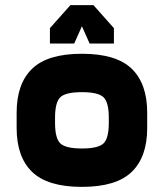

<svg xmlns="http://www.w3.org/2000/svg" viewBox="-20 -720 640 750"><path d="M405 -260V-250H555V-280Q555 -393 494.5 -451.5Q434 -510 300 -510Q166 -510 105.5 -451.5Q45 -393 45 -280V-250H195V-260Q195 -320 215.5 -340Q236 -360 300 -360Q364 -360 384.5 -340Q405 -320 405 -260ZM195 -240V-250H45V-220Q45 -107 105.5 -48.5Q166 10 300 10Q434 10 494.5 -48.5Q555 -107 555 -220V-250H405V-240Q405 -180 384.5 -160Q364 -140 300 -140Q236 -140 215.5 -160Q195 -180 195 -240ZM175 -550H270L310 -640V-700H255L175 -610ZM425 -550V-610L345 -700H290V-640L330 -550Z"/></svg>

Font: Millimetre
Style: Bold
Weight: 800
Designer: Jérémy Landes
Version: Version 1.0